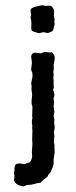

<svg xmlns="http://www.w3.org/2000/svg" viewBox="-20 -560 282 717"><path d="M119.1 124Q97.2 130.9 81.1 130.9L67.9 136.2Q65.9 136.2 56.2 133.8Q36.1 127.9 32.2 112.8L34.2 99.1Q34.2 93.8 32.2 88.9Q34.2 80.1 34.2 67.9Q34.2 55.7 41 52.7Q47.9 49.8 51.8 50.3Q55.7 50.8 61.5 51.3Q67.4 51.8 69.8 52.7Q71.8 53.7 80.1 49.8L90.8 45.9Q96.7 41 100.1 25.9L99.1 7.8L101.1 -22.9L100.1 -37.1L101.1 -73.2L100.1 -81.5V-85Q100.1 -86.9 100.6 -88.9Q101.1 -90.8 100.1 -93.8Q99.1 -96.7 99.1 -101.6V-109.9Q99.1 -114.3 101.1 -117.2L100.1 -127.9Q101.1 -155.8 101.1 -161.1L98.1 -172.9Q97.2 -178.7 98.6 -190.4Q100.1 -202.1 100.1 -207L98.1 -222.2Q97.2 -224.1 97.7 -230Q98.1 -235.8 98.1 -238.8L96.2 -249L101.1 -272Q102.1 -283.2 100.1 -289.1L96.2 -299.8L99.1 -325.2Q98.1 -338.4 96.7 -344.7Q95.2 -351.1 99.6 -357.9Q104 -364.7 116.2 -362.8Q128.9 -360.8 132.8 -360.8L143.1 -365.2Q148.9 -366.7 157.2 -365.2Q165 -363.8 167.5 -363.8Q169.9 -363.8 172.4 -364.7Q174.8 -365.7 176.8 -361.8Q187 -351.6 183.6 -335.9Q180.2 -319.8 180.2 -316.9L181.2 -305.2L179.2 -292L180.2 -282.7Q180.2 -280.3 180.2 -277.8L179.2 -267.1L180.2 -261.7V-244.1L181.2 -233.9L178.2 -224.1L182.1 -213.9Q184.6 -204.1 180.2 -192.9L182.1 -178.2L180.2 -164.1L183.1 -142.1L180.2 -127L183.1 -115.2L182.1 -102.1L184.1 -86.9Q184.1 -77.1 181.2 -66.9L183.1 -54.2L181.2 -30.8L183.1 -20Q184.1 -18.1 183.6 -15.1Q183.1 -12.2 183.1 -11.2L184.1 8.8L180.2 35.2V42Q180.7 57.1 176.8 64.5Q172.9 72.3 171.9 76.2Q170.9 80.1 169.9 81.5Q168.9 83 168 84.5Q167 85.9 165.5 86.9Q164.1 87.9 162.6 89.4Q161.1 90.8 159.7 94.7Q158.2 98.6 156.7 100.1Q155.3 101.1 151.9 104Q148.4 106.9 145 108.9L131.8 122.1Q126 124 119.1 124ZM94.2 -494.1 96.2 -506.8Q92.3 -522.9 96.2 -526.9Q100.1 -530.8 108.9 -534.2L122.1 -537.1L133.8 -540Q136.7 -541 145 -539.1Q152.8 -537.1 161.6 -538.6Q170.4 -540 174.8 -534.2L179.2 -527.8Q182.1 -520.5 182.1 -516.6L181.2 -501L183.1 -490.2Q184.1 -488.3 183.6 -483.4Q183.1 -478.5 183.1 -477.1L184.1 -469.2Q184.1 -466.8 183.1 -464.8Q182.1 -462.9 181.6 -460.4Q181.2 -458 180.2 -452.6Q178.7 -444.8 171.9 -441.9L160.2 -437Q157.2 -436 151.4 -438Q145.5 -439.9 143.1 -439.9L124 -436L112.8 -439.9Q99.1 -442.9 97.7 -447.8Q96.2 -453.1 96.7 -459.5Q97.2 -465.8 97.2 -474.6Q97.2 -483.4 94.2 -494.1Z"/></svg>

Font: AntiqueNobleRegular
Style: Regular
Weight: 400
Version: Version 0.1